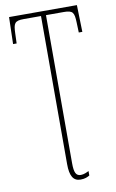

<svg xmlns="http://www.w3.org/2000/svg" viewBox="-103 -768 641 1062"><g transform="rotate(-10 218.0 -237.0)"><path d="M261 240C286 240 300 233 312 226V201C302 206 285 215 267 215C240 215 230 196 230 143V-689H330C382 -689 388 -675 390 -620L392 -563H412L408 -714H27L23 -563H43L45 -620C47 -675 53 -689 105 -689H202V143C202 209 220 240 261 240Z"/></g></svg>

Font: Noto Serif ExtraCondensed Thin
Style: Regular
Weight: 100
Width: 2
Designer: Monotype Design Team
Foundry: Monotype Imaging Inc.
Version: Version 2.013